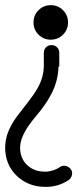

<svg xmlns="http://www.w3.org/2000/svg" viewBox="-74 -695 321 745"><path d="M156 -436 153 -437Q152 -381 124 -328Q113 -307 98.5 -286.5Q84 -266 65.5 -244Q47 -222 39 -210Q19 -182 10 -156Q4 -138 4 -119Q4 -113 6 -101Q13 -66 42 -46Q66 -29 98 -29H108Q137 -32 159 -47Q169 -54 181.5 -51Q194 -48 201 -38Q208 -28 205 -15.5Q202 -3 192 4Q157 27 114 30H100Q49 30 9 2Q-40 -33 -51 -90Q-54 -105 -54 -120Q-54 -149 -45 -176Q-33 -210 -7 -245Q-4 -249 29 -291.5Q62 -334 73 -355Q95 -395 96 -438V-490Q96 -503 104.5 -511.5Q113 -520 126 -520Q139 -520 147.5 -511.5Q156 -503 156 -490ZM170.5 -560.5Q151 -541 123 -541Q95 -541 75.5 -560.5Q56 -580 56 -608Q56 -636 75.5 -655.5Q95 -675 123 -675Q151 -675 170.5 -655.5Q190 -636 190 -608Q190 -580 170.5 -560.5Z"/></svg>

Font: Beon
Style: Medium
Weight: 500
Designer: BSozoo
Foundry: BSozoo
Version: Version 001.000